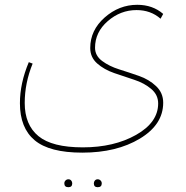

<svg xmlns="http://www.w3.org/2000/svg" viewBox="-20 -546 773 800"><path d="M376 -347Q376 -314 405.5 -292Q435 -270 476.5 -257Q518 -244 559.5 -229.5Q601 -215 630.5 -187Q660 -159 660 -118Q660 -27 563 31.5Q466 90 323 90Q186 90 124.5 38.5Q63 -13 63 -116Q63 -199 100 -287L116 -281Q83 -200 83 -117Q83 -26 140 21Q197 68 325 68Q455 68 547 16Q639 -36 639 -115Q639 -151 610 -175.5Q581 -200 539.5 -213.5Q498 -227 456 -241.5Q414 -256 385 -281.5Q356 -307 356 -346Q356 -420 416 -473Q476 -526 552 -526Q616 -526 660 -488L649 -468Q608 -504 549 -504Q482 -504 429 -458Q376 -412 376 -347ZM281 218Q281 234 265 234Q248 234 248 218Q248 211 253 206Q258 201 265 201Q272 201 276.5 206Q281 211 281 218ZM404 218Q404 234 387 234Q371 234 371 218Q371 211 375.5 206Q380 201 387 201Q394 201 399 206Q404 211 404 218Z"/></svg>

Font: FiraGO Thin
Style: Regular
Weight: 100
Designer: bBox Type
Foundry: bBox Type GmbH
Version: Version 1.001;PS 001.001;hotconv 1.0.88;makeotf.lib2.5.64775